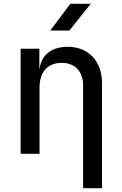

<svg xmlns="http://www.w3.org/2000/svg" viewBox="-20 -805 640 1005"><path d="M348 -785 243 -645H343L455 -785ZM334 -560C250 -560 197 -518 187 -445H186V-550H88V0H187V-349C187 -429 231 -476 303 -476C372 -476 415 -432 415 -357V180H514V-368C514 -486 443 -560 334 -560Z"/></svg>

Font: Tekne LDO Medium
Style: Regular
Weight: 500
Monospace: yes
Designer: Alessio Laiso, Mario Rullo, Paolo Rosset
Foundry: Alessio Laiso
Version: Version 1.000;hotconv 1.0.109;makeotfexe 2.5.65596